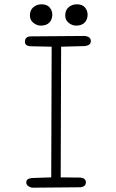

<svg xmlns="http://www.w3.org/2000/svg" viewBox="-20 -890 540 892"><path d="M376 -723Q402 -719 402 -699Q402 -680 376 -676L264 -673L262 -66L354 -65Q379 -62 379 -43Q379 -23 354 -20L128 -18Q102 -25 102 -43Q102 -60 128 -63L218 -66L220 -673L124 -675Q94 -676 96 -698Q97 -720 122 -721ZM223 -822Q223 -800 209.5 -785.5Q196 -771 170 -771Q151 -771 135 -784Q119 -797 119 -818Q119 -843 135 -856.5Q151 -870 173 -870Q198 -870 210.5 -855.5Q223 -841 223 -822ZM387 -822Q387 -800 373.5 -785.5Q360 -771 334 -771Q315 -771 299 -784Q283 -797 283 -818Q283 -843 299 -856.5Q315 -870 337 -870Q362 -870 374.5 -855.5Q387 -841 387 -822Z"/></svg>

Font: Yomogi
Style: Regular
Weight: 400
Designer: satsuyako
Foundry: satsuyako
Version: Version 3.100